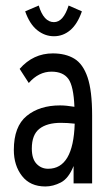

<svg xmlns="http://www.w3.org/2000/svg" viewBox="-20 -663 390 694"><path d="M144 11Q89 11 59.5 -27Q30 -65 30 -121Q30 -206 76.5 -244Q123 -282 197 -282Q219 -282 249 -277Q246 -352 227 -378Q208 -404 166 -404Q120 -404 84 -363L51 -414Q100 -470 171 -470Q217 -470 248.5 -451Q280 -432 296.5 -383.5Q313 -335 313 -246V0H246V-63Q228 -18 200 -3.5Q172 11 144 11ZM95 -126Q95 -89 112 -71Q129 -53 154 -53Q245 -53 250 -216Q223 -219 200 -219Q150 -219 122.5 -197.5Q95 -176 95 -126ZM228 -643 276 -622Q260 -576 234 -554Q208 -532 175 -532Q142 -532 114.5 -554Q87 -576 71 -622L120 -643Q138 -583 175 -583Q209 -583 228 -643Z"/></svg>

Font: Inconsolata ExtraCondensed Medium
Style: Regular
Weight: 500
Width: 2
Monospace: yes
Designer: Raph Levien, Cyreal, Brenton Simpson
Foundry: Raph Levien, Cyreal, Google
Version: Version 3.001; ttfautohint (v1.8.2.53-6de2)